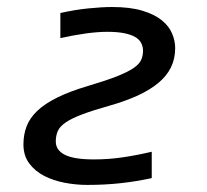

<svg xmlns="http://www.w3.org/2000/svg" viewBox="-20 -519 590 548"><path d="M231.9 -273.9Q283.2 -289.1 314 -301.3Q344.7 -313.5 361.1 -324.7Q377.4 -335.9 382.8 -347.9Q388.2 -359.9 388.2 -374Q388.2 -386.2 382.8 -396.5Q377.4 -406.7 365.5 -413.6Q353.5 -420.4 334 -424.3Q314.5 -428.2 286.1 -428.2Q259.8 -428.2 225.6 -423.6Q191.4 -418.9 152.3 -410.2V-481.9Q193.8 -491.2 232.7 -495.1Q271.5 -499 299.8 -499Q351.6 -499 386.2 -488.5Q420.9 -478 441.7 -461.2Q462.4 -444.3 471.2 -423.3Q480 -402.3 480 -381.8Q480 -351.1 467.8 -326.4Q455.6 -301.8 431.6 -282Q407.7 -262.2 373 -246.3Q338.4 -230.5 293.9 -217.8Q245.1 -204.1 214.8 -192.6Q184.6 -181.2 167.7 -169.7Q150.9 -158.2 145 -145Q139.2 -131.8 139.2 -115.2Q139.2 -90.3 165.3 -77.1Q191.4 -64 248 -64Q290.5 -64 331.3 -70.1Q372.1 -76.2 413.1 -85.9V-10.7Q368.7 -1 323.7 3.9Q278.8 8.8 229 8.8Q197.3 8.8 165 2.7Q132.8 -3.4 106.4 -16.8Q80.1 -30.3 63.5 -52.5Q46.9 -74.7 46.9 -106.9Q46.9 -134.8 55.9 -158.4Q64.9 -182.1 86.4 -202.6Q107.9 -223.1 143.6 -240.7Q179.2 -258.3 231.9 -273.9Z"/></svg>

Font: Code New Roman
Style: Italic
Weight: 400
Italic angle: -11°
Monospace: yes
Designer: Sam Radian
Foundry: Code New Roman
Version: Version 1.508 October 19, 2014